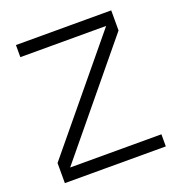

<svg xmlns="http://www.w3.org/2000/svg" viewBox="-128 -814 869 924"><g transform="rotate(-20 307.0 -352.5)"><path d="M48 0V-103L514 -668V-643H54V-705H542V-602L77 -37V-62H565V0Z"/></g></svg>

Font: TikTok Sans 24pt Light
Style: Regular
Weight: 300
Version: Version 4.000